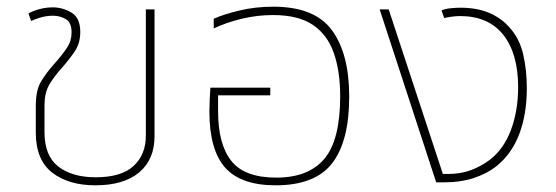

<svg xmlns="http://www.w3.org/2000/svg" viewBox="-20 -545 1661 574"><path d="M265 9Q185 9 136 -29Q87 -67 87 -149V-228Q87 -275 102.5 -301Q118 -327 143 -355Q167 -382 180.5 -402.5Q194 -423 194 -448Q194 -478 176.5 -488Q159 -498 139 -498Q119 -498 100.5 -492.5Q82 -487 73 -482L65 -505Q80 -513 99 -518Q118 -523 138 -523Q167 -523 193.5 -507.5Q220 -492 220 -449Q220 -416 203.5 -391.5Q187 -367 164 -341Q140 -314 126.5 -290.5Q113 -267 113 -229V-150Q113 -79 154.5 -47Q196 -15 266 -15Q343 -15 379.5 -49Q416 -83 416 -139V-517H442V-138Q442 -68 396 -29.5Q350 9 265 9Z M804 9Q700 9 653 -44Q606 -97 606 -212Q606 -227 607 -248.5Q608 -270 609 -283H788V-260H632V-212Q632 -114 671.5 -64Q711 -14 806 -14Q902 -14 949.5 -70Q997 -126 997 -257Q997 -332 978 -386.5Q959 -441 915.5 -470.5Q872 -500 796 -500Q749 -500 703 -489Q657 -478 619 -460V-489Q648 -502 695.5 -513.5Q743 -525 797 -525Q921 -525 972.5 -454.5Q1024 -384 1024 -256Q1024 -123 973 -57Q922 9 804 9Z M1284 0 1115 -517H1142L1304 -25H1320Q1357 -25 1387 -36Q1417 -47 1444 -67Q1486 -99 1507.5 -156.5Q1529 -214 1529 -284Q1529 -385 1484.5 -441Q1440 -497 1355 -497Q1344 -497 1329.5 -495Q1315 -493 1308 -491L1300 -514Q1312 -519 1328.5 -520.5Q1345 -522 1356 -522Q1406 -522 1442.5 -506.5Q1479 -491 1504 -462Q1533 -430 1544 -383Q1555 -336 1555 -281Q1555 -204 1532.5 -144.5Q1510 -85 1464 -48Q1436 -26 1397 -13Q1358 0 1311 0Z"/></svg>

Font: Noto Sans Thai UI Thin
Style: Regular
Weight: 100
Designer: Monotype Design Team
Foundry: Monotype Imaging Inc.
Version: Version 2.000